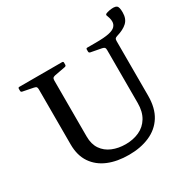

<svg xmlns="http://www.w3.org/2000/svg" viewBox="-192 -1075 1267 1272"><g transform="rotate(-30 441.0 -438.5)"><path d="M440 10Q350 10 282.5 -18Q215 -46 176.5 -102.5Q138 -159 138 -244V-744H256V-236Q256 -177 282.5 -138.5Q309 -100 354.5 -81Q400 -62 456 -62Q513 -62 559.5 -83Q606 -104 633 -148.5Q660 -193 660 -259V-744H744V-267Q744 -172 705.5 -111Q667 -50 598 -20Q529 10 440 10ZM660 -664Q660 -678 655.5 -683Q651 -688 638 -691L554 -707Q545 -710 545 -719V-735Q545 -744 555 -744H744V-531H660ZM25 -734Q25 -744 34 -744H361Q371 -744 371 -735V-719Q371 -710 362 -707L277 -691Q265 -688 260.5 -683Q256 -678 256 -664V-531H138V-664Q138 -677 134 -682.5Q130 -688 116 -691L35 -707Q25 -709 25 -719ZM619 -744Q684 -744 719.5 -751.5Q755 -759 769.5 -774.5Q784 -790 784 -811Q784 -825 780.5 -837.5Q777 -850 772 -863Q768 -870 777 -876Q788 -881 804 -884Q820 -887 835.5 -887Q851 -887 861 -880Q868 -875 871 -862Q874 -849 874 -829Q874 -780 845.5 -753.5Q817 -727 765 -712Q752 -708 748 -702.5Q744 -697 744 -684V-662Z"/></g></svg>

Font: Hahmlet Medium
Style: Regular
Weight: 500
Version: Version 1.002